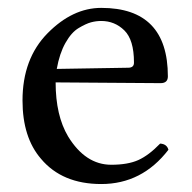

<svg xmlns="http://www.w3.org/2000/svg" viewBox="-20 -457 487 487"><path d="M124 -282.2 305.2 -285.2Q320.3 -285.2 319.8 -298.8Q319.8 -356 295.4 -379.9Q271 -403.8 236.8 -403.8Q223.6 -403.8 210.9 -400.4Q198.2 -397 179.7 -386Q161.1 -375 146 -348.1Q130.9 -321.3 124 -282.2ZM386.2 -92.8Q403.3 -91.8 407.2 -77.1Q340.3 9.8 236.8 9.8Q137.7 9.8 84 -54.2Q37.1 -108.4 37.1 -202.1Q37.1 -308.1 100.6 -372.6Q164.1 -437 236.8 -437Q405.8 -437 405.8 -263.2Q405.8 -246.1 387.2 -246.1L121.1 -248Q121.1 -164.1 152.8 -110.8Q196.8 -39.1 262.2 -39.1Q304.2 -39.1 330.8 -51Q357.4 -63 386.2 -92.8Z"/></svg>

Font: Linux Libertine
Style: Regular
Weight: 400
Designer: Philipp H. Poll
Foundry: Philipp H. Poll
Version: Version 5.3.0 ; ttfautohint (v0.9)